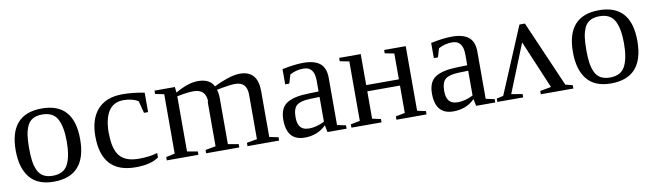

<svg xmlns="http://www.w3.org/2000/svg" viewBox="-33 -852 4233 1244"><g transform="rotate(-10 2083.0 -230.0)"><path d="M251 -471Q462 -471 462 -232Q462 10 247 10Q141 10 89.5 -53.5Q38 -117 38 -232Q38 -471 251 -471ZM374 -232Q374 -329 346.5 -380.5Q319 -432 247 -432Q210 -432 185 -418Q160 -404 147.5 -375.5Q135 -347 130.5 -313.5Q126 -280 126 -232Q126 -183 130.5 -149.5Q135 -116 147.5 -87Q160 -58 185 -43.5Q210 -29 247 -29Q319 -29 346.5 -81.5Q374 -134 374 -232Z M651 -233H652Q652 -134 689.5 -87.5Q727 -41 815 -41Q887 -41 938 -57V-28Q887 10 785 10Q562 10 562 -233Q562 -346 618 -408.5Q674 -471 782 -471Q848 -471 926 -456V-328H899L878 -409Q837 -432 782 -432Q651 -432 651 -233Z M1318 -327 1321 -326Q1321 -410 1238 -410Q1197 -410 1130 -396V-33L1199 -21V1H991V-21L1049 -33V-424L991 -436V-458H1125L1129 -421Q1214 -470 1278 -470Q1356 -470 1382 -417Q1418 -436 1467.5 -453Q1517 -470 1554 -470Q1671 -470 1671 -335V-33L1730 -21V1H1522V-21L1590 -33V-326Q1590 -410 1512 -410Q1478 -410 1391 -393Q1399 -366 1399 -336V-34L1468 -22V0H1250V-22L1318 -34Z M2037 -340V-339Q2037 -431 1966 -431Q1917 -431 1876 -408L1859 -351H1832V-451Q1914 -468 1971 -468Q2044 -468 2080.5 -438.5Q2117 -409 2117 -343V-33L2174 -21V1H2048L2039 -45Q1983 11 1898 11Q1780 11 1780 -126Q1780 -204 1827 -234Q1874 -264 1968 -266L2037 -268ZM1931 -43V-42Q1985 -42 2037 -69V-232L1973 -230Q1911 -228 1886 -207Q1861 -186 1861 -129Q1861 -43 1931 -43Z M2267 -425 2206 -437V-459H2348V-255H2563V-425L2502 -437V-459H2644V-34L2700 -22V0H2502V-22L2563 -34V-214H2348V-34L2404 -22V0H2206V-22L2267 -34Z M3015 -340V-339Q3015 -431 2944 -431Q2895 -431 2854 -408L2837 -351H2810V-451Q2892 -468 2949 -468Q3022 -468 3058.5 -438.5Q3095 -409 3095 -343V-33L3152 -21V1H3026L3017 -45Q2961 11 2876 11Q2758 11 2758 -126Q2758 -204 2805 -234Q2852 -264 2946 -266L3015 -268ZM2909 -43V-42Q2963 -42 3015 -69V-232L2951 -230Q2889 -228 2864 -207Q2839 -186 2839 -129Q2839 -43 2909 -43Z M3394 -469H3430L3619 -34L3666 -22V0H3452V-22L3525 -35L3391 -352L3263 -34L3336 -22V0H3166V-22L3210 -32Z M3917 -471Q4128 -471 4128 -232Q4128 10 3913 10Q3807 10 3755.5 -53.5Q3704 -117 3704 -232Q3704 -471 3917 -471ZM4040 -232Q4040 -329 4012.5 -380.5Q3985 -432 3913 -432Q3876 -432 3851 -418Q3826 -404 3813.5 -375.5Q3801 -347 3796.5 -313.5Q3792 -280 3792 -232Q3792 -183 3796.5 -149.5Q3801 -116 3813.5 -87Q3826 -58 3851 -43.5Q3876 -29 3913 -29Q3985 -29 4012.5 -81.5Q4040 -134 4040 -232Z"/></g></svg>

Font: Libra Serif Modern
Style: Regular
Weight: 400
Designer: Stefan Peev, Context Ltd
Foundry: Stefan Peev, Context Ltd
Version: Version 1.000